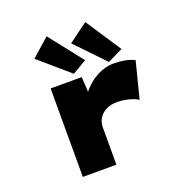

<svg xmlns="http://www.w3.org/2000/svg" viewBox="-143 -956 1066 1091"><g transform="rotate(-20 390.5 -411.0)"><path d="M174 0V-535H362L374 -336L313 -337Q329 -396 366 -443Q403 -490 454 -518Q505 -546 562 -546Q596 -546 628 -539.5Q660 -533 683 -521L627 -301Q609 -314 573.5 -323.5Q538 -333 501 -333Q469 -333 445.5 -323.5Q422 -314 406.5 -298.5Q391 -283 384 -264Q377 -245 377 -224V0ZM537 -563 371 -736 488 -822 629 -608ZM327 -568 145 -725 254 -821 413 -619Z"/></g></svg>

Font: Lexend Tera Black
Style: Regular
Weight: 900
Version: Version 1.007